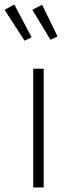

<svg xmlns="http://www.w3.org/2000/svg" viewBox="-37 -824 321 844"><path d="M26 -804 -17 -781 71 -645 102 -660ZM148 -803 105 -781 185 -649 216 -664ZM155 -522H109V0H155Z"/></svg>

Font: Fira Sans ExtraLight
Style: Regular
Weight: 200
Designer: bBox Type GmbH & Carrois Corporate GbR & Edenspiekermann AG
Foundry: bBox Type GmbH & Carrois Corporate GbR & Edenspiekermann AG
Version: Version 4.300;PS 004.300;hotconv 1.0.88;makeotf.lib2.5.64775